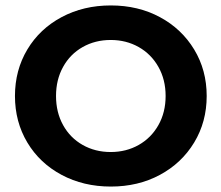

<svg xmlns="http://www.w3.org/2000/svg" viewBox="-20 -675 814 706"><path d="M387.5 11Q287 11 206.5 -32Q126 -75 80.5 -151Q35 -227 35 -322Q35 -417 80.5 -493Q126 -569 206.5 -612Q287 -655 387.5 -655Q488 -655 568 -612Q648 -569 694 -493Q740 -417 740 -322Q740 -227 694 -151Q648 -75 568 -32Q488 11 387.5 11ZM387 -116Q444 -116 490 -142Q536 -168 562.5 -215Q589 -262 589 -322Q589 -382 562.5 -429Q536 -476 490 -502Q444 -528 387 -528Q330 -528 284 -502Q238 -476 212 -429Q186 -382 186 -322Q186 -262 212 -215Q238 -168 284 -142Q330 -116 387 -116Z"/></svg>

Font: Montserrat Ace
Style: Bold
Weight: 700
Designer: Julieta Ulanovsky
Foundry: Julieta Ulanovsky
Version: Version 1